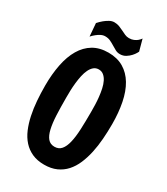

<svg xmlns="http://www.w3.org/2000/svg" viewBox="-229 -1039 1007 1155"><g transform="rotate(30 274.5 -461.0)"><path d="M273.9 15.6Q226.1 15.6 190.2 -0.5Q154.3 -16.6 128.4 -45.4Q102.5 -74.2 85.9 -113.5Q69.3 -152.8 59.6 -199Q49.8 -245.1 45.9 -296.4Q42 -347.7 42 -400.4Q42 -479.5 55.4 -546.9Q68.8 -614.3 97.2 -662.1Q125.5 -710 169.2 -736.1Q212.9 -762.2 273.9 -762.2Q335 -762.2 379.2 -736.1Q423.3 -710 451.9 -662.1Q480.5 -614.3 493.9 -546.9Q507.3 -479.5 507.3 -400.4Q507.3 -347.7 503.4 -296.4Q499.5 -245.1 489.5 -199Q479.5 -152.8 462.6 -113.5Q445.8 -74.2 419.9 -45.4Q394 -16.6 357.9 -0.5Q321.8 15.6 273.9 15.6ZM273.9 -108.9Q303.2 -108.9 320.6 -129.2Q337.9 -149.4 346.9 -187.3Q356 -225.1 358.4 -279.1Q360.8 -333 360.8 -400.4Q360.8 -423.8 360.1 -449.5Q359.4 -475.1 356.4 -502.7Q353.5 -530.3 347.9 -556.2Q342.3 -582 332.5 -601.8Q322.8 -621.6 308.3 -633.5Q293.9 -645.5 273.9 -645.5Q253.9 -645.5 239.7 -633.5Q225.6 -621.6 216.1 -601.8Q206.5 -582 200.9 -556.2Q195.3 -530.3 192.4 -502.7Q189.5 -475.1 188.7 -449.5Q188 -423.8 188 -400.4Q188 -333 190.4 -279.1Q192.9 -225.1 201.7 -187.3Q210.4 -149.4 227.5 -129.2Q244.6 -108.9 273.9 -108.9ZM118.7 -878.4Q133.3 -895 149.4 -908.2Q163.1 -919.4 179.7 -928.7Q196.3 -938 212.9 -938Q232.4 -938 248 -931.9Q263.7 -925.8 278.1 -918.5Q292.5 -911.1 306.2 -905Q319.8 -898.9 335.4 -898.9Q354 -898.9 367.9 -905Q381.8 -911.1 390.6 -918.5Q400.9 -927.2 408.2 -938L429.7 -858.9Q429.7 -858.4 423.3 -847.2Q417 -835.9 405 -822.8Q393.1 -809.6 375.7 -798.8Q358.4 -788.1 336.4 -788.1Q318.8 -788.1 304.4 -795.9Q290 -803.7 275.4 -812.7Q260.7 -821.8 244.6 -829.6Q228.5 -837.4 207.5 -837.4Q192.4 -837.4 177.7 -829.8Q163.1 -822.3 151.9 -813Q138.2 -802.2 126 -788.6Z"/></g></svg>

Font: Francois One
Style: Regular
Weight: 400
Designer: Vernon Adams
Foundry: vernon adams
Version: Version 1.000